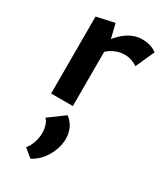

<svg xmlns="http://www.w3.org/2000/svg" viewBox="-187 -505 757 888"><g transform="rotate(30 191.5 -61.5)"><path d="M63 0V-411L158 -432L179 -346V0ZM159 -264 133 -289Q165 -352 209 -390Q253 -428 303 -428Q327 -428 347 -422Q367 -416 382 -404L337 -304Q324 -314 306 -320Q288 -326 268 -326Q239 -326 209 -311Q179 -296 159 -264ZM131 309 87 273Q103 253 111 228.5Q119 204 119 180Q119 157 113 138.5Q107 120 96 110L179 49Q204 67 215.5 93Q227 119 227 148Q227 194 201 240Q175 286 131 309Z"/></g></svg>

Font: Ysabeau
Style: Bold
Weight: 700
Designer: Christian Thalmann (Catharsis Fonts)
Version: Version 2.000;gftools[0.9.27.dev2+g8671c4b]